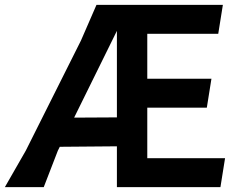

<svg xmlns="http://www.w3.org/2000/svg" viewBox="-64 -770 982 790"><path d="M862 -119 843 0H417V-168L182 -166L174 -150L116 0H-44L42 -150L269 -603L333 -750H853L834 -631H542V-446H806L787 -327H542V-119ZM417 -287V-643L241 -286Z"/></svg>

Font: Farro Medium
Style: Regular
Weight: 500
Designer: Aceler Chua
Foundry: Grayscale Limited
Version: Version 1.101